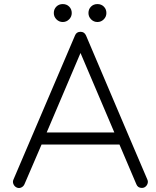

<svg xmlns="http://www.w3.org/2000/svg" viewBox="-20 -922 765 942"><path d="M703 -41Q708 -30 703 -18.5Q698 -7 687 -2Q684 -1 681.5 -0.5Q679 0 676 0Q656 0 649 -18L566 -213H184L100 -18Q95 -7 84 -2Q73 3 62 -2Q51 -7 46 -18.5Q41 -30 46 -41L137 -254L348 -748Q355 -766 375 -766Q394 -766 402 -748L612 -254ZM541 -272 375 -662 209 -272ZM502 -858Q502 -840 489 -827Q476 -814 458 -814Q440 -814 427 -827Q414 -840 414 -858Q414 -877 426.5 -889.5Q439 -902 458 -902Q477 -902 489.5 -889.5Q502 -877 502 -858ZM332 -858Q332 -840 319 -827Q306 -814 288 -814Q270 -814 257 -827Q244 -840 244 -858Q244 -877 256.5 -889.5Q269 -902 288 -902Q307 -902 319.5 -889.5Q332 -877 332 -858Z"/></svg>

Font: Hanken Light
Style: Light
Weight: 300
Designer: Alfredo Marco Pradil
Foundry: Hanken Design Co.
Version: Version 2.06 2014